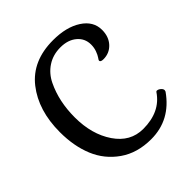

<svg xmlns="http://www.w3.org/2000/svg" viewBox="-185 -790 930 930"><g transform="rotate(-45 279.5 -325.0)"><path d="M533.2 -101.6Q535.2 -107.4 535.2 -109.4Q535.2 -118.2 525.4 -126.5Q515.6 -134.8 505.9 -134.8Q502.9 -134.8 500 -130.9Q445.3 -49.8 329.1 -49.8Q241.2 -49.8 187.5 -128.9Q133.8 -208 133.8 -324.2Q133.8 -377.9 144 -426.8Q154.3 -475.6 175.3 -519Q196.3 -562.5 234.9 -587.9Q273.4 -613.3 324.2 -613.3Q376 -613.3 407.7 -586.4Q439.5 -559.6 439.5 -517.6Q439.5 -496.1 432.6 -477.5Q425.8 -459 418.5 -448.7Q411.1 -438.5 411.1 -435.5Q411.1 -424.8 431.6 -424.8Q472.7 -424.8 500 -454.1Q527.3 -483.4 527.3 -530.3Q527.3 -589.8 470.7 -626.5Q414.1 -663.1 324.2 -663.1Q181.6 -663.1 106.9 -567.9Q32.2 -472.7 32.2 -324.2Q32.2 -228.5 63 -154.3Q93.8 -80.1 160.2 -33.7Q226.6 12.7 321.3 12.7Q453.1 12.7 533.2 -101.6Z"/></g></svg>

Font: Kurale
Style: Regular
Weight: 400
Version: 1.0; ttfautohint (v1.3)